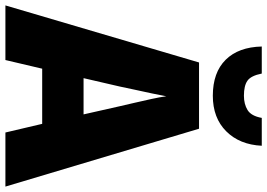

<svg xmlns="http://www.w3.org/2000/svg" viewBox="-159 -829 988 710"><g transform="rotate(90 335.0 -474.0)"><path d="M470 0 438 -136H234L202 0H0L211 -716H456L670 0ZM373 -422Q368 -444 360.5 -476Q353 -508 346 -540Q339 -572 336 -595Q332 -573 325.5 -542Q319 -511 312 -479.5Q305 -448 300 -423L269 -289H403ZM519 -948Q515 -866 465.5 -816.5Q416 -767 334 -767Q248 -767 201 -814.5Q154 -862 152 -948H252Q260 -908 278.5 -895Q297 -882 334 -882Q365 -882 387 -895.5Q409 -909 416 -948Z"/></g></svg>

Font: Noto Sans Sinhala UI SemiCondensed Black
Style: Regular
Weight: 900
Width: 4
Designer: Jelle Bosma - Monotype Design Team
Foundry: Monotype Imaging Inc.
Version: Version 2.006; ttfautohint (v1.8.4.7-5d5b)